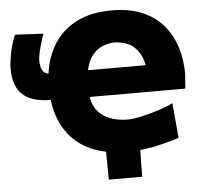

<svg xmlns="http://www.w3.org/2000/svg" viewBox="-58 -789 1064 1003"><g transform="rotate(-5 474.0 -288.0)"><path d="M472 151Q472 114 471.8 77.5Q471.5 41 470.5 4.5Q355 -19.5 288 -95.2Q221 -171 206 -290Q107 -291 59.2 -334.8Q11.5 -378.5 11.5 -471.5Q11.5 -494 16.2 -525Q21 -556 29.8 -588.2Q38.5 -620.5 50 -646L198 -638.5Q191.5 -619 183.8 -593.8Q176 -568.5 170.5 -544.2Q165 -520 164.5 -504.5Q164.5 -469.5 173.5 -451.5Q182.5 -433.5 206.5 -428Q219 -519 263 -586.5Q307 -654 382.2 -691.2Q457.5 -728.5 563.5 -728.5Q658.5 -728.5 726 -699Q793.5 -669.5 835.8 -618.5Q878 -567.5 897.8 -502.2Q917.5 -437 917.5 -365.5L912 -288H410.5Q419.5 -225 467.5 -189.8Q515.5 -154.5 598.5 -153Q627 -153.5 669.8 -162.8Q712.5 -172 757.8 -186.5Q803 -201 838 -218L854 -34.5Q817 -23 763.8 -9.2Q710.5 4.5 649.5 11Q648.5 46 648 81Q647.5 116 647.5 151ZM564 -560.5Q499 -557 462.2 -522Q425.5 -487 414 -428H715.5Q708.5 -479 672.8 -518Q637 -557 564 -560.5Z"/></g></svg>

Font: Commissioner Flair ExtraBold
Style: Regular
Weight: 800
Designer: Kostas Bartsokas
Foundry: Kostas Bartsokas
Version: Version 1.000; ttfautohint (v1.8.3)